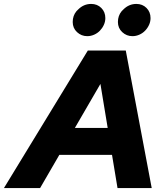

<svg xmlns="http://www.w3.org/2000/svg" viewBox="-83 -957 841 977"><path d="M0 0ZM-63 0 364 -700H557L689 0H515L487 -169H219L121 0ZM298 -306H465L428 -530ZM361 -773Q331 -773 309 -793.5Q287 -814 287 -845Q287 -877 306 -900L315 -909Q343 -937 381 -937Q412 -937 432.5 -916.5Q453 -896 453 -865Q453 -847 445.5 -830.5Q438 -814 425.5 -801Q413 -788 396 -780.5Q379 -773 361 -773ZM591 -773Q561 -773 539 -793.5Q517 -814 517 -845Q517 -877 536 -900L545 -909Q573 -937 611 -937Q642 -937 662.5 -916.5Q683 -896 683 -865Q683 -847 675.5 -830.5Q668 -814 655.5 -801Q643 -788 626 -780.5Q609 -773 591 -773Z"/></svg>

Font: Rosa Sans Black
Style: Italic
Weight: 900
Italic angle: -12°
Designer: Pentagram / MCKL
Foundry: Pentagram / MCKL
Version: Version 1.005;September 16, 2019;FontCreator 11.5.0.2425 64-